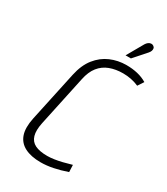

<svg xmlns="http://www.w3.org/2000/svg" viewBox="-217 -981 948 1087"><g transform="rotate(30 257.5 -437.5)"><path d="M452 -834Q460 -843 463 -851.5Q466 -860 464.5 -868Q463 -876 455 -881Q448 -886 439 -885Q430 -884 422 -878Q414 -872 408 -862L347 -755H382ZM490 -639 515 -677Q487 -694 453 -702Q419 -710 380 -710Q325 -710 276.5 -689Q228 -668 193 -624Q158 -580 143 -510L73 -184Q59 -117 73.5 -74.5Q88 -32 129 -11Q170 10 233 10Q271 10 313 1.5Q355 -7 401 -23L399 -69Q369 -60 342 -53.5Q315 -47 291 -43.5Q267 -40 247 -40Q197 -40 167.5 -54.5Q138 -69 128.5 -101.5Q119 -134 130 -186L200 -514Q211 -567 236.5 -599Q262 -631 300.5 -645.5Q339 -660 387 -660Q413 -660 439 -655Q465 -650 490 -639Z"/></g></svg>

Font: Advent Pro
Style: Italic
Weight: 400
Italic angle: -12°
Designer: VivaRado, Andreas Kalpakidis
Foundry: VivaRado, Andreas Kalpakidis
Version: Version 3.000